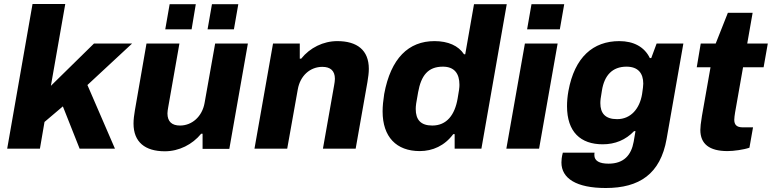

<svg xmlns="http://www.w3.org/2000/svg" viewBox="-20 -745 3867 962"><path d="M16 0H180L203 -134L295 -212L379 0H556L418 -319L642 -527H451L235 -315L307 -725H143Z M808 -598H940L961 -724H830ZM1020 -598H1152L1174 -724H1042ZM806 13C877 13 944 -21 988 -75H995V1H1129L1222 -527H1058L1005 -229C993 -161 942 -116 882 -116C842 -116 819 -135 819 -177C819 -186 821 -197 823 -209L879 -527H714L656 -193C652 -169 649 -147 649 -126C649 -33 707 13 806 13Z M1255 0H1419L1472 -297C1484 -366 1534 -410 1595 -410C1635 -410 1658 -391 1658 -350C1658 -340 1656 -329 1654 -317L1598 0H1762L1821 -334C1825 -358 1828 -380 1828 -400C1828 -494 1769 -539 1670 -539C1600 -539 1533 -506 1489 -451H1482V-527H1348Z M2083 12C2148 12 2208 -15 2251 -73H2258V0H2392L2519 -724H2355L2311 -473H2305C2277 -516 2225 -539 2157 -539C2027 -539 1938 -453 1905 -274C1900 -242 1897 -213 1897 -187C1897 -59 1966 12 2083 12ZM2146 -116C2088 -116 2063 -145 2063 -199C2063 -214 2065 -230 2075 -283C2090 -366 2124 -411 2199 -411C2257 -411 2282 -376 2282 -320C2282 -306 2280 -291 2273 -252C2259 -169 2218 -116 2146 -116Z M2621 -598H2785L2807 -724H2643ZM2517 0H2681L2774 -527H2610Z M3015 197C3183 197 3289 127 3320 -49L3404 -527H3270L3243 -454H3236C3209 -510 3155 -539 3083 -539C2952 -539 2859 -459 2828 -289C2823 -261 2821 -236 2821 -213C2821 -84 2889 -22 3000 -22C3062 -22 3115 -44 3157 -88H3164C3161 -73 3158 -54 3155 -35C3143 32 3106 75 3029 75C2983 75 2958 61 2958 32C2958 28 2958 24 2959 20H2800C2794 42 2793 60 2793 69C2793 149 2868 197 3015 197ZM3072 -148C3012 -148 2988 -178 2988 -228C2988 -240 2989 -253 2996 -292C3008 -367 3048 -411 3119 -411C3177 -411 3203 -378 3203 -326C3203 -314 3201 -301 3197 -273C3185 -201 3141 -148 3072 -148Z M3625 12C3656 12 3707 5 3735 -5L3753 -107H3701C3670 -107 3659 -121 3659 -145C3659 -153 3661 -169 3663 -181L3703 -408H3806L3827 -527H3724L3751 -681H3627L3566 -527H3491L3471 -408H3540L3497 -164C3491 -128 3489 -107 3489 -94C3489 -24 3534 12 3625 12Z"/></svg>

Font: Archivo ExtraBold
Style: Italic
Weight: 800
Italic angle: -10°
Designer: Hector Gatti
Foundry: Omnibus-Type
Version: Version 2.001